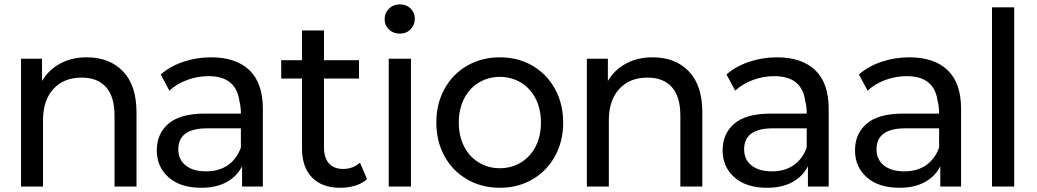

<svg xmlns="http://www.w3.org/2000/svg" viewBox="-20 -858 4769 883"><path d="M607.8 -341.1V0H506.7V-326.7Q506.7 -413.3 467.8 -457.2Q428.9 -501.1 355.6 -501.1Q273.3 -501.1 225.6 -448.9Q177.8 -396.7 177.8 -304.4V0H76.7V-587.8H173.3V-485.6Q203.3 -536.7 256.7 -565.6Q310 -594.4 378.9 -594.4Q483.3 -594.4 545.6 -530Q607.8 -465.6 607.8 -341.1Z M1188.9 -357.8V0H1093.3V-93.3Q1068.9 -45.6 1021.1 -20Q973.3 5.6 905.6 5.6Q810 5.6 755.6 -42.2Q701.1 -90 701.1 -166.7Q701.1 -243.3 755 -289.4Q808.9 -335.6 923.3 -335.6H1087.8Q1087.8 -368.9 1081.1 -393.3Q1065.6 -507.8 938.9 -507.8Q887.8 -507.8 840 -490Q792.2 -472.2 758.9 -441.1L718.9 -515.6Q762.2 -553.3 823.3 -573.9Q884.4 -594.4 950 -594.4Q1065.6 -594.4 1127.2 -535Q1188.9 -475.6 1188.9 -357.8ZM1087.8 -178.9V-267.8H932.2Q800 -267.8 800 -171.1Q800 -124.4 833.9 -97.2Q867.8 -70 927.8 -70Q986.7 -70 1027.2 -97.8Q1067.8 -125.6 1087.8 -178.9Z M1544.4 5.6Q1461.1 5.6 1415 -41.7Q1368.9 -88.9 1368.9 -175.6V-496.7H1273.3V-581.1H1368.9V-717.8H1470V-581.1H1631.1V-496.7H1470V-180Q1470 -132.2 1492.8 -106.7Q1515.6 -81.1 1557.8 -81.1Q1604.4 -81.1 1635.6 -110L1667.8 -34.4Q1646.7 -14.4 1613.9 -4.4Q1581.1 5.6 1544.4 5.6Z M1748.9 -770Q1748.9 -798.9 1768.9 -818.3Q1788.9 -837.8 1818.9 -837.8Q1848.9 -837.8 1868.3 -818.9Q1887.8 -800 1887.8 -772.2Q1887.8 -743.3 1868.3 -723.3Q1848.9 -703.3 1818.9 -703.3Q1788.9 -703.3 1768.9 -722.2Q1748.9 -741.1 1748.9 -770ZM1870 -587.8V0H1767.8V-587.8Z M1986.7 -294.4Q1986.7 -381.1 2024.4 -449.4Q2062.2 -517.8 2128.9 -556.1Q2195.6 -594.4 2278.9 -594.4Q2362.2 -594.4 2428.3 -556.1Q2494.4 -517.8 2532.2 -449.4Q2570 -381.1 2570 -294.4Q2570 -207.8 2532.2 -139.4Q2494.4 -71.1 2428.3 -32.8Q2362.2 5.6 2278.9 5.6Q2195.6 5.6 2128.9 -32.8Q2062.2 -71.1 2024.4 -139.4Q1986.7 -207.8 1986.7 -294.4ZM2467.8 -294.4Q2467.8 -356.7 2443.3 -404.4Q2418.9 -452.2 2375.6 -478.3Q2332.2 -504.4 2278.9 -504.4Q2225.6 -504.4 2182.2 -478.3Q2138.9 -452.2 2114.4 -404.4Q2090 -356.7 2090 -294.4Q2090 -232.2 2114.4 -184.4Q2138.9 -136.7 2182.2 -110.6Q2225.6 -84.4 2278.9 -84.4Q2332.2 -84.4 2375.6 -110.6Q2418.9 -136.7 2443.3 -184.4Q2467.8 -232.2 2467.8 -294.4Z M3210 -341.1V0H3108.9V-326.7Q3108.9 -413.3 3070 -457.2Q3031.1 -501.1 2957.8 -501.1Q2875.6 -501.1 2827.8 -448.9Q2780 -396.7 2780 -304.4V0H2678.9V-587.8H2775.6V-485.6Q2805.6 -536.7 2858.9 -565.6Q2912.2 -594.4 2981.1 -594.4Q3085.6 -594.4 3147.8 -530Q3210 -465.6 3210 -341.1Z M3791.1 -357.8V0H3695.6V-93.3Q3671.1 -45.6 3623.3 -20Q3575.6 5.6 3507.8 5.6Q3412.2 5.6 3357.8 -42.2Q3303.3 -90 3303.3 -166.7Q3303.3 -243.3 3357.2 -289.4Q3411.1 -335.6 3525.6 -335.6H3690Q3690 -368.9 3683.3 -393.3Q3667.8 -507.8 3541.1 -507.8Q3490 -507.8 3442.2 -490Q3394.4 -472.2 3361.1 -441.1L3321.1 -515.6Q3364.4 -553.3 3425.6 -573.9Q3486.7 -594.4 3552.2 -594.4Q3667.8 -594.4 3729.4 -535Q3791.1 -475.6 3791.1 -357.8ZM3690 -178.9V-267.8H3534.4Q3402.2 -267.8 3402.2 -171.1Q3402.2 -124.4 3436.1 -97.2Q3470 -70 3530 -70Q3588.9 -70 3629.4 -97.8Q3670 -125.6 3690 -178.9Z M4400 -357.8V0H4304.4V-93.3Q4280 -45.6 4232.2 -20Q4184.4 5.6 4116.7 5.6Q4021.1 5.6 3966.7 -42.2Q3912.2 -90 3912.2 -166.7Q3912.2 -243.3 3966.1 -289.4Q4020 -335.6 4134.4 -335.6H4298.9Q4298.9 -368.9 4292.2 -393.3Q4276.7 -507.8 4150 -507.8Q4098.9 -507.8 4051.1 -490Q4003.3 -472.2 3970 -441.1L3930 -515.6Q3973.3 -553.3 4034.4 -573.9Q4095.6 -594.4 4161.1 -594.4Q4276.7 -594.4 4338.3 -535Q4400 -475.6 4400 -357.8ZM4298.9 -178.9V-267.8H4143.3Q4011.1 -267.8 4011.1 -171.1Q4011.1 -124.4 4045 -97.2Q4078.9 -70 4138.9 -70Q4197.8 -70 4238.3 -97.8Q4278.9 -125.6 4298.9 -178.9Z M4644.4 -824.4V0H4542.2V-824.4Z"/></svg>

Font: Paperlogy 5 Medium
Style: Regular
Weight: 500
Designer: redesigned by Lee Juim, glyphs from Gmarket Sans & Montserrat
Foundry: PT&
Version: Version 1.001